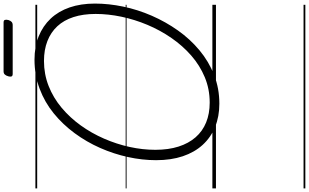

<svg xmlns="http://www.w3.org/2000/svg" viewBox="-347 -881 1728 1074"><g transform="rotate(-90 517.0 -344.0)"><path d="M474 19Q402 19 343.5 -5Q285 -29 243.5 -74.5Q202 -120 180 -185.5Q158 -251 158 -335Q158 -412 175.5 -492Q193 -572 226.5 -648Q260 -724 309 -790.5Q358 -857 420 -907.5Q482 -958 558 -986.5Q634 -1015 720 -1015Q793 -1015 851 -991.5Q909 -968 950 -924.5Q991 -881 1012.5 -818.5Q1034 -756 1034 -677Q1034 -600 1017 -518.5Q1000 -437 966 -359Q932 -281 883.5 -212.5Q835 -144 772.5 -92Q710 -40 635 -10.5Q560 19 474 19ZM480 -35Q556 -35 622 -62.5Q688 -90 743 -138Q798 -186 841.5 -249Q885 -312 915 -383.5Q945 -455 960.5 -529Q976 -603 976 -673Q976 -743 958.5 -797Q941 -851 907 -887.5Q873 -924 824 -943Q775 -962 713 -962Q639 -962 573 -936Q507 -910 451.5 -863.5Q396 -817 352.5 -756.5Q309 -696 278.5 -626Q248 -556 232 -483Q216 -410 216 -339Q216 -266 234 -209.5Q252 -153 286 -114Q320 -75 369 -55Q418 -35 480 -35ZM641 -1137Q629 -1137 626.5 -1143.5Q624 -1150 627 -1161Q631 -1175 637.5 -1181.5Q644 -1188 655 -1188H928Q940 -1188 942.5 -1181Q945 -1174 942 -1161Q938 -1149 931.5 -1143Q925 -1137 913 -1137ZM0 490H1027V500H0ZM0 -20H1027V0H0ZM0 -505H1027V-500H0ZM0 -1010H1027V-1000H0Z"/></g></svg>

Font: Playwrite US Trad Guides
Style: Regular
Weight: 400
Designer: Veronika Burian, José Scaglione
Foundry: TypeTogether
Version: Version 1.003